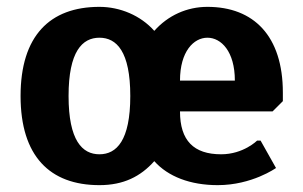

<svg xmlns="http://www.w3.org/2000/svg" viewBox="-20 -530 885 560"><path d="M615 10C715 10 785 -40 785 -40L740 -120H730C730 -120 690 -80 625 -80C545 -80 505 -120 505 -205H775L805 -235V-260C805 -425 720 -510 585 -510C525 -510 470 -485 430 -440C390 -485 330 -510 270 -510C125 -510 40 -425 40 -250C40 -75 125 10 270 10C340 10 390 -15 430 -60C470 -15 535 10 615 10ZM360 -250C360 -120 320 -80 270 -80C220 -80 180 -120 180 -250C180 -380 220 -420 270 -420C320 -420 360 -380 360 -250ZM585 -420C625 -420 665 -380 665 -295H505C505 -380 545 -420 585 -420Z"/></svg>

Font: Scada
Style: Bold
Weight: 700
Designer: Jovanny Lemonad
Foundry: Jovanny Lemonad
Version: Version 3.005